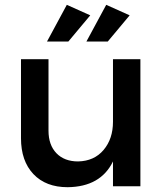

<svg xmlns="http://www.w3.org/2000/svg" viewBox="-20 -780 693 804"><path d="M67.9 -201.2V-532.2H183.1V-232.9Q183.1 -172.9 216.3 -138.4Q249.5 -104 307.1 -104Q374.5 -105.5 413.8 -152.1Q453.1 -198.7 453.1 -270V-532.2H567.9V0H453.1V-104Q401.4 2.4 263.2 3.9Q171.9 3.9 119.9 -51Q67.9 -106 67.9 -201.2ZM176.8 -606 259.8 -759.8 357.9 -715.8 266.1 -606ZM341.8 -606 424.8 -759.8 522.9 -715.8 431.2 -606Z"/></svg>

Font: Trueno
Style: Regular
Weight: 400
Designer: Julieta Ulanovsky
Foundry: Julieta Ulanovsky
Version: Version 3.001b | FøM Fix